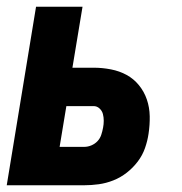

<svg xmlns="http://www.w3.org/2000/svg" viewBox="-20 -550 540 570"><path d="M0 0 87 -530H225L195 -349H258Q284 -349 309.5 -344Q335 -339 356 -327.5Q377 -316 392.5 -297Q408 -278 416 -254.5Q424 -231 424.5 -205Q425 -179 421 -153Q418 -132 410.5 -110.5Q403 -89 389 -70.5Q375 -52 356.5 -37.5Q338 -23 316.5 -14.5Q295 -6 273 -3Q251 0 230 0ZM157 -114H230Q241 -114 251.5 -118.5Q262 -123 269.5 -131Q277 -139 280.5 -149.5Q284 -160 286 -171Q288 -181 288 -191.5Q288 -202 285.5 -211.5Q283 -221 275.5 -228Q268 -235 258 -235H177Z"/></svg>

Font: Iosevka Curly Heavy Oblique
Style: Regular
Weight: 900
Italic angle: -9°
Monospace: yes
Designer: Belleve Invis
Foundry: Belleve Invis
Version: Version 11.1.0; ttfautohint (v1.8.3)